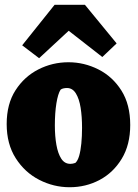

<svg xmlns="http://www.w3.org/2000/svg" viewBox="-20 -765 579 805"><path d="M272 20Q205 20 144.5 -11Q84 -42 46 -101.5Q8 -161 8 -245Q8 -329 45 -386.5Q82 -444 141 -474Q200 -504 267 -504Q333 -504 392.5 -474Q452 -444 489 -385.5Q526 -327 526 -241Q526 -158 490.5 -99.5Q455 -41 397.5 -10.5Q340 20 272 20ZM275 -78Q285 -78 296 -82Q306 -91 312 -112Q318 -133 321 -163.5Q324 -194 324 -229Q324 -276 318 -313.5Q312 -351 298 -373.5Q284 -396 261 -396Q254 -396 246.5 -394.5Q239 -393 234 -389Q223 -372 216.5 -332Q210 -292 210 -239Q210 -194 216.5 -157.5Q223 -121 237 -99.5Q251 -78 275 -78ZM144 -521 73 -575 209 -745H336L469 -583L409 -526L268 -636Z"/></svg>

Font: Eczar ExtraBold
Style: Regular
Weight: 800
Designer: Vaibhav Singh
Foundry: Rosetta Type Foundry
Version: Version 2.000